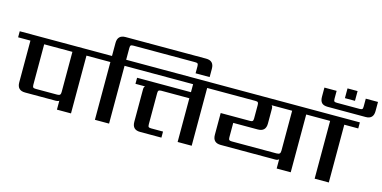

<svg xmlns="http://www.w3.org/2000/svg" viewBox="-103 -1354 3594 1807"><g transform="rotate(15 1694.5 -450.5)"><path d="M509 -171V-563H234V-169Q234 -150 240 -143.5Q246 -137 266 -137H475Q494 -137 501.5 -144.5Q509 -152 509 -171ZM783 -622V-563H646V0H509V-87Q498 -78 477 -78H178Q100 -78 100 -156V-563H-20V-622Z M1153 -622V-563H1017V0H879V-563H743V-622H879V-749Q879 -827 957 -827H1741Q1818 -827 1818 -749V-668H1681V-736Q1681 -756 1675 -762Q1669 -768 1649 -768H1049Q1029 -768 1023 -762Q1017 -756 1017 -736V-622Z M1959 -622V-563H1822V0H1685V-426H1409Q1391 -425 1385.5 -419Q1380 -413 1380 -394V-91Q1380 -71 1386 -65Q1392 -59 1411 -59H1527V0H1319Q1242 0 1242 -78V-395Q1242 -418 1254 -426H1160V-485H1685V-563H1113V-622Z M2650 -175V-563H2449Q2461 -556 2461 -532V-387Q2461 -309 2383 -309H2144V-169Q2144 -150 2150.5 -143.5Q2157 -137 2176 -137H2611Q2633 -137 2641.5 -145Q2650 -153 2650 -175ZM2924 -622V-563H2787V0H2650V-91Q2641 -78 2615 -78H2084Q2006 -78 2006 -156V-368H2291Q2310 -368 2316.5 -374.5Q2323 -381 2323 -400V-531Q2323 -550 2317 -556.5Q2311 -563 2291 -563H1919V-622Z M3294 -622V-563H3158V0H3020V-563H2884V-622Z M2964 -685Q2923 -685 2905 -704Q2887 -723 2887 -763V-852H3006V-776Q3006 -756 3012 -750Q3018 -744 3038 -744H3259Q3278 -744 3284 -750Q3290 -756 3290 -776V-852H3409V-763Q3409 -685 3334 -685ZM3099 -806V-901H3197V-806Z"/></g></svg>

Font: Sarpanch SemiBold
Style: Regular
Weight: 600
Designer: Manushi Parikh (Devanagari and Latin), Jyotish Sonowal (Devanagari)
Foundry: Indian Type Foundry
Version: Version 2.004;PS 1.0;hotconv 1.0.78;makeotf.lib2.5.61930; tt